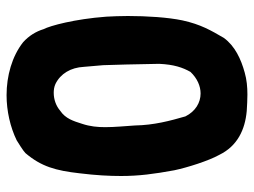

<svg xmlns="http://www.w3.org/2000/svg" viewBox="-112 -638 755 570"><g transform="rotate(-90 265.0 -352.5)"><path d="M221 3C238 4 254 5 270 5C292 5 314 3 335 -3C375 -14 414 -32 438 -65C460 -103 478 -133 490 -188C499 -231 503 -293 503 -350C503 -373 502 -395 501 -414C494 -508 474 -581 464 -600C457 -623 444 -644 425 -661C383 -694 325 -710 268 -710C221 -710 173 -699 134 -680C126 -675 103 -661 96 -654C56 -607 44 -564 36 -493C30 -444 28 -405 28 -370C28 -317 34 -272 45 -212C53 -174 73 -110 91 -78C117 -25 165 -2 221 3ZM337 -164C318 -144 295 -134 273 -134C246 -134 220 -149 205 -179C192 -224 179 -272 178 -329C176 -360 173 -389 173 -417C173 -440 175 -462 183 -486C191 -511 198 -535 222 -551C236 -563 255 -570 275 -570C283 -570 292 -569 301 -565C332 -550 350 -519 352 -481C354 -458 357 -425 357 -423L359 -355L361 -257C359 -213 350 -187 337 -164Z"/></g></svg>

Font: Londrina Solid CC
Style: CC
Weight: 400
Designer: Marcelo Magalhaes
Foundry: Tipos Pereira
Version: Version 1.003;FEAKit 1.0